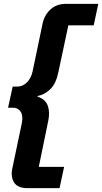

<svg xmlns="http://www.w3.org/2000/svg" viewBox="-20 -813 532 1000"><path d="M124 167Q72 167 53.5 137.5Q35 108 44 65L94 -173Q101 -211 87.5 -231.5Q74 -252 48 -252H22L46 -362H70Q98 -362 120 -383.5Q142 -405 150 -442L202 -691Q211 -734 242.5 -763.5Q274 -793 325 -793H492L468 -681H336L284 -437Q272 -378 242.5 -349Q213 -320 176 -313L175 -310Q217 -296 229 -262Q241 -228 231 -182L182 56H314L290 167Z"/></svg>

Font: Mona Sans ExtraLight
Style: Bold Italic
Weight: 700
Italic angle: -11.6951°
Version: Version 2.000